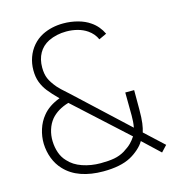

<svg xmlns="http://www.w3.org/2000/svg" viewBox="-111 -830 861 939"><g transform="rotate(-15 320.0 -360.0)"><path d="M297 15Q235 15 185.5 -2.2Q136 -19.5 103 -55Q78 -81.5 64.8 -116.2Q51.5 -151 50 -190Q49 -227 60.5 -263.2Q72 -299.5 95 -327Q125 -364.5 182 -386Q149.5 -418.5 131.5 -441.5Q113.5 -464.5 103.8 -490.8Q94 -517 94 -551Q94 -585 105 -616Q116 -647 137 -671.5Q158 -696 187 -711Q235 -735 294 -735Q331.5 -735 367 -725.5Q402.5 -716 428 -698Q446 -686 460.5 -668.8Q475 -651.5 484 -632L445 -614Q432 -644 403 -664Q382 -678.5 354.8 -685.8Q327.5 -693 298 -693Q248.5 -693 207 -673Q173.5 -656 156.2 -625Q139 -594 139 -553Q139 -520 148.8 -497Q158.5 -474 183 -445Q196 -430 227 -403L237 -394L496 -153Q499 -168.5 500 -182.8Q501 -197 501 -213L500 -330H545V-233Q545 -189 541.5 -163.2Q538 -137.5 532 -119L627 -31L598 0L512 -81Q501.5 -62 480.5 -43.5Q459.5 -25 437 -13Q385 15 297 15ZM295 -27Q335.5 -27 364 -32.2Q392.5 -37.5 417 -52Q444 -69 457.2 -82.8Q470.5 -96.5 480.5 -112L481 -113L218 -353Q161 -336.5 129 -299Q111.5 -277.5 102.8 -249.5Q94 -221.5 95 -191Q96 -160 105.5 -132.8Q115 -105.5 134 -86Q160 -56.5 203 -41.8Q246 -27 295 -27Z"/></g></svg>

Font: Hauora
Style: Regular
Weight: 400
Designer: Wayne Shih
Foundry: WCYS
Version: Version 1.001